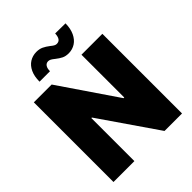

<svg xmlns="http://www.w3.org/2000/svg" viewBox="-250 -1062 1205 1205"><g transform="rotate(-45 352.0 -460.0)"><path d="M656.2 0H501L238.3 -381.8H233.4V0H47.9V-707H206.1L464.8 -327.1H470.7V-707H656.2ZM282.2 -919.9Q309.6 -919.9 329.1 -910.6Q348.6 -901.4 370.1 -884.8Q381.8 -875 391.1 -869.6Q400.4 -864.3 409.2 -864.3Q428.7 -864.3 438 -878.2Q447.3 -892.1 448.2 -918L539.1 -917Q538.6 -870.6 522.9 -837.4Q507.3 -804.2 481 -787.1Q454.6 -770 421.9 -769.5Q394 -769.5 375.5 -778.8Q356.9 -788.1 335.9 -804.7Q322.3 -815.9 313 -821Q303.7 -826.2 293.9 -826.2Q276.9 -826.2 267.3 -812.5Q257.8 -798.8 257.8 -773.4H165Q165 -820.8 180.4 -853.5Q195.8 -886.2 222.2 -902.8Q248.5 -919.4 282.2 -919.9Z"/></g></svg>

Font: Pretendard GOV Black
Style: Regular
Weight: 900
Designer: Base glyphs from Inter by Rasmus Andersson; Hangeul glyphs from Noto Sans CJK(Source Han Sans) by Jang Soo-young and Kan
Foundry: Kil Hyung-jin
Version: Version 1.309